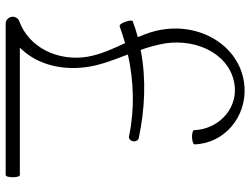

<svg xmlns="http://www.w3.org/2000/svg" viewBox="-123 -735 883 677"><g transform="rotate(90 318.5 -396.5)"><path d="M73 -377C92 -384 112 -390 132 -396C152 -353 172 -310 180 -264C197 -162 150 -58 55 -23C46 -20 39 -11 39 0C39 14 50 25 64 25H597C602 25 605 14 605 0C605 -14 602 -25 597 -25H148C211 -88 230 -181 215 -270C207 -317 189 -361 172 -406C267 -427 365 -430 460 -410C468 -408 476 -414 478 -424C480 -433 475 -442 468 -444C365 -466 258 -471 156 -451C146 -479 138 -508 133 -537C115 -656 177 -774 288 -783C369 -789 436 -722 439 -639C439 -635 450 -632 464 -632C478 -633 489 -636 489 -641C486 -746 392 -825 285 -817C149 -807 62 -671 84 -530C88 -499 99 -469 111 -441C92 -436 74 -430 55 -423C51 -422 52 -410 57 -397C61 -384 68 -375 73 -377Z"/></g></svg>

Font: Nupuram Condensed Thin
Style: Regular
Weight: 100
Width: 3
Designer: Santhosh Thottingal (santhosh.thottingal@gmail.com)
Foundry: SMC
Version: Version 1.000